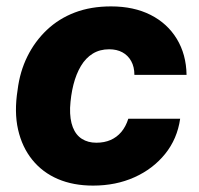

<svg xmlns="http://www.w3.org/2000/svg" viewBox="-20 -570 621 600"><path d="M271 10Q209 10 161 -10.5Q113 -31 81 -70.5Q49 -110 36.5 -165Q24 -220 35 -289Q42 -346 65.5 -393.5Q89 -441 126.5 -476.5Q164 -512 214 -531Q264 -550 327 -550Q398 -550 450.5 -523.5Q503 -497 532.5 -448.5Q562 -400 563 -336H400Q400 -361 390 -379Q380 -397 362.5 -406.5Q345 -416 321 -416Q292 -416 270 -402.5Q248 -389 233 -364Q218 -339 209.5 -305.5Q201 -272 199 -233Q198 -197 207.5 -172.5Q217 -148 236 -136Q255 -124 281 -124Q306 -124 325.5 -132.5Q345 -141 359 -157.5Q373 -174 381 -199H543Q534 -136 496 -89Q458 -42 400 -16Q342 10 271 10Z"/></svg>

Font: Mona Sans ExtraLight ExtraBold
Style: Italic
Weight: 800
Italic angle: -11.6951°
Version: Version 2.000